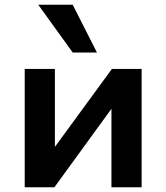

<svg xmlns="http://www.w3.org/2000/svg" viewBox="-20 -788 700 808"><path d="M84 0V-498H211V-163H206L451 -498H576V0H449V-337H454L209 0ZM286 -567 141 -768H286L388 -567Z"/></svg>

Font: Nunito Sans 8pt
Style: Bold
Weight: 700
Version: Version 3.101;gftools[0.9.27]